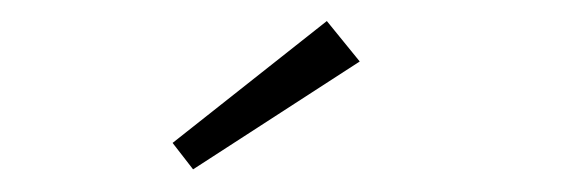

<svg xmlns="http://www.w3.org/2000/svg" viewBox="-20 -658 529 178"><path d="M159 -501 140 -525.5 283 -638.5 313.5 -601Z"/></svg>

Font: League Spartan Extralight
Style: Regular
Weight: 200
Foundry: The League of Moveable Type
Version: Version 2.300; ttfautohint (v1.8.3)